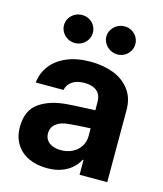

<svg xmlns="http://www.w3.org/2000/svg" viewBox="-112 -827 782 920"><g transform="rotate(15 278.5 -366.5)"><path d="M298.9 -225.3 252.1 -221.4Q213.5 -218 191.6 -200.2Q169.6 -182.4 169.6 -152.6Q169.6 -133 179.7 -119.1Q189.7 -105.2 207.9 -98Q226.1 -90.7 248.9 -90.7Q281.5 -90.7 307 -103.8Q332.5 -116.9 346.7 -139.5Q361 -162.1 361 -189.6L359.9 -360.7Q359.9 -383.3 350.3 -399.2Q340.7 -415.1 321.6 -423.2Q302.5 -431.3 275.7 -431.3Q239.5 -431.3 216.4 -415.9Q193.4 -400.5 187.5 -372.7H49.9Q54.6 -419.5 82.7 -456.9Q110.8 -494.3 160.9 -515.7Q210.9 -537.1 279.1 -537.1Q341 -537.1 391.6 -518.2Q442.1 -499.3 473.2 -458.9Q504.3 -418.5 504.3 -357.3V0H367.1V-73.4H363.2Q350.1 -48.4 328.7 -30Q307.3 -11.5 277.1 -0.8Q246.8 9.9 207.7 9.9Q156.4 9.9 116.8 -8.2Q77.1 -26.4 54.3 -62.1Q31.5 -97.8 31.5 -148.2Q31.5 -231.2 86.2 -268.7Q140.9 -306.3 228.5 -311.6Q243.2 -313.1 318.9 -316.4L366.9 -318.3L367.8 -229Q348 -228.4 298.9 -225.3ZM109.4 -673.3Q109.4 -692.2 119.1 -708.2Q128.9 -724.2 145.4 -733.5Q162 -742.8 181.1 -742.8Q201 -742.8 217.3 -733.7Q233.5 -724.7 243.1 -708.7Q252.6 -692.6 252.6 -673.3Q252.6 -654.8 243.1 -638.7Q233.5 -622.7 217.3 -613.3Q201 -603.8 181.1 -603.8Q162.4 -603.8 145.6 -613.3Q128.9 -622.7 119.1 -639Q109.4 -655.2 109.4 -673.3ZM319.6 -673.3Q319.6 -692.2 329.7 -708.2Q339.7 -724.2 356.5 -733.5Q373.2 -742.8 392.3 -742.8Q411.8 -742.8 428.1 -733.5Q444.4 -724.2 453.9 -708.2Q463.4 -692.2 463.4 -673.3Q463.4 -654.8 453.9 -638.7Q444.4 -622.7 428.1 -613.3Q411.8 -603.8 392.3 -603.8Q373.2 -603.8 356.5 -613.3Q339.7 -622.7 329.7 -639Q319.6 -655.2 319.6 -673.3Z"/></g></svg>

Font: Pretendard GOV Variable
Style: Regular
Weight: 400
Designer: Base glyphs from Inter by Rasmus Andersson; Hangul glyphs from Noto Sans CJK(Source Han Sans) by Jang Soo-young and Kang
Foundry: Kil Hyung-jin
Version: Version 1.307;Glyphs 3.2 (3192)